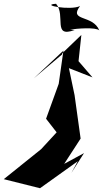

<svg xmlns="http://www.w3.org/2000/svg" viewBox="-64 -916 546 1017"><path d="M314 0 381 -105 276 -48 363 -182 331 -412 301 -555 426 -506 352 -592 367 -731 267 -635 264 -627 115 -501 272 -648 247 -472 180 -287 236 -215 154 -126 -44 33 148 81 348 -62ZM307 -759C342 -765 443 -773 462 -755C428 -840 298 -801 360 -884C309 -859 145 -890 233 -896C286 -834 212 -713 331 -757Z"/></svg>

Font: Asimov Silicon
Style: Regular
Weight: 400
Designer: Google
Version: Version 2.000980; 2014